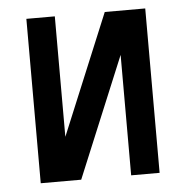

<svg xmlns="http://www.w3.org/2000/svg" viewBox="-43 -562 587 605"><g transform="rotate(-5 250.0 -260.0)"><path d="M62 0V-520H152V-139L310 -520H438V0H348V-381L190 0Z"/></g></svg>

Font: Iosevka Bendy Medium
Style: Regular
Weight: 500
Monospace: yes
Designer: Belleve Invis
Foundry: Belleve Invis
Version: Version 30.1.2